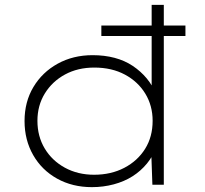

<svg xmlns="http://www.w3.org/2000/svg" viewBox="-20 -760 845 790"><path d="M397 -612V-655H743V-612ZM358 10Q278 10 215 -25Q152 -60 116.5 -122Q81 -184 81 -262Q81 -341 117.5 -402Q154 -463 217.5 -498Q281 -533 361 -533Q410 -533 451.5 -522Q493 -511 526 -489Q559 -467 584 -437Q609 -407 623 -369L604 -385V-740H654V0H607L602 -143L623 -155Q610 -118 584.5 -87Q559 -56 525 -34.5Q491 -13 448 -1.5Q405 10 358 10ZM367 -41Q437 -41 491.5 -69.5Q546 -98 577 -147.5Q608 -197 608 -263Q608 -325 578 -374.5Q548 -424 494 -453Q440 -482 368 -482Q300 -482 247.5 -453.5Q195 -425 164.5 -375.5Q134 -326 134 -263Q134 -199 164 -149Q194 -99 247 -70Q300 -41 367 -41Z"/></svg>

Font: Lexend Giga ExtraLight
Style: Regular
Weight: 250
Version: Version 1.007